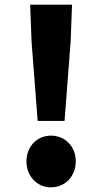

<svg xmlns="http://www.w3.org/2000/svg" viewBox="-20 -787 437 821"><path d="M141 -270H256L282 -608L288 -767H109L115 -608ZM198 14C260 14 304 -35 304 -97C304 -159 260 -207 198 -207C137 -207 93 -159 93 -97C93 -35 137 14 198 14Z"/></svg>

Font: Source Han Sans HK Heavy
Style: Regular
Weight: 900
Designer: Ryoko NISHIZUKA 西塚涼子 (kana, bopomofo & ideographs); Paul D. Hunt (Latin, Greek & Cyrillic); Sandoll Communications 산돌커뮤니
Foundry: Adobe
Version: Version 2.000;hotconv 1.0.107;makeotfexe 2.5.65593